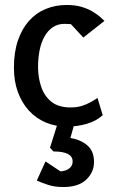

<svg xmlns="http://www.w3.org/2000/svg" viewBox="-20 -505 459 772"><path d="M249 4Q203 4 164 -12.5Q125 -29 96.5 -60Q68 -91 52 -134.5Q36 -178 36 -233Q36 -295 52 -342Q68 -389 96.5 -421Q125 -453 164 -469Q203 -485 248 -485Q282 -485 307.5 -477.5Q333 -470 351.5 -459Q370 -448 382 -437.5Q394 -427 400 -421L315 -354L265 -408L243 -409Q214 -410 193 -396Q172 -382 158.5 -357.5Q145 -333 139 -301.5Q133 -270 133 -235Q133 -194 145.5 -156.5Q158 -119 186.5 -96Q215 -73 264 -73Q289 -73 308.5 -79Q328 -85 344 -94Q360 -103 372 -111L393 -42Q367 -18 328.5 -7Q290 4 249 4ZM235 247Q201 247 175.5 239Q150 231 128 221L163 144L223 184Q231 184 242.5 180.5Q254 177 263 168Q272 159 272 144Q272 104 195 104L181 89L209 0H277L263 50Q303 56 330.5 79Q358 102 358 146Q358 188 326.5 217.5Q295 247 235 247Z"/></svg>

Font: Kreon Light
Style: Regular
Weight: 400
Version: Version 2.002